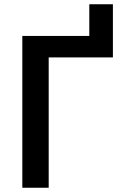

<svg xmlns="http://www.w3.org/2000/svg" viewBox="-20 -883 570 903"><path d="M511 -863V-613H209V0H85V-714H400V-863Z"/></svg>

Font: Noto Sans Display Medium
Style: Regular
Weight: 500
Designer: Monotype Design Team
Foundry: Monotype Imaging Inc.
Version: Version 1.900